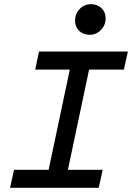

<svg xmlns="http://www.w3.org/2000/svg" viewBox="-20 -896 630 916"><path d="M28 0 47 -86H212L313 -564H148L166 -650H590L571 -564H405L304 -86H470L451 0ZM408 -730Q377 -730 357.5 -749Q338 -768 338 -797Q338 -830 360 -853Q382 -876 414 -876Q445 -876 464.5 -857Q484 -838 484 -809Q484 -776 461.5 -753Q439 -730 408 -730Z"/></svg>

Font: Sometype Mono Medium
Style: Italic
Weight: 500
Italic angle: -12°
Monospace: yes
Designer: Ryoichi Tsunekawa
Foundry: Dharma Type
Version: Version 1.000; ttfautohint (v1.8.3)